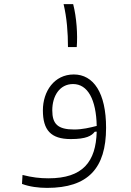

<svg xmlns="http://www.w3.org/2000/svg" viewBox="-20 -683 626 920"><path d="M205.6 217.3C401.9 217.3 488.3 123.5 488.3 -70.8C488.3 -237.8 428.2 -326.2 333.5 -326.2C239.7 -326.2 185.5 -245.1 185.5 -154.3C185.5 -60.1 223.1 -16.6 319.3 -16.6C393.6 -16.6 418.9 -32.2 434.1 -51.8L443.4 -52.2C439.5 91.8 377.4 171.4 212.4 171.4C170.9 171.4 133.8 167 87.9 155.3L85.4 198.2C121.6 211.9 165.5 217.3 205.6 217.3ZM443.4 -79.6C410.6 -71.3 374.5 -62.5 335.4 -62.5C256.3 -62.5 230.5 -89.4 230.5 -154.3C230.5 -222.2 265.1 -280.3 330.1 -280.3C400.4 -280.3 440.9 -206.1 443.4 -79.6ZM305.7 -457.5H347.7C352.5 -516.1 347.2 -599.1 330.6 -663.1H284.7C300.3 -597.2 305.7 -527.3 305.7 -457.5Z"/></svg>

Font: Cascadia Mono PL ExtraLight
Style: Regular
Weight: 200
Monospace: yes
Designer: Aaron Bell
Foundry: Saja Typeworks
Version: Version 2404.023